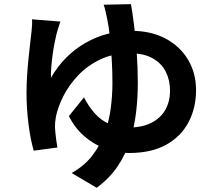

<svg xmlns="http://www.w3.org/2000/svg" viewBox="-20 -827 1040 924"><path d="M270.5 -723.2Q264.8 -707.3 260.1 -691.5Q255.3 -675.7 251.8 -662.9Q247.6 -643.8 242.2 -617.7Q236.9 -591.6 233.1 -562.8Q229.2 -534 226.9 -505.5Q224.5 -477 225.1 -452.1Q256.4 -507.4 298.6 -549.5Q340.7 -591.5 390.9 -620.3Q441.1 -649.1 496.8 -663.9Q552.4 -678.7 610.6 -678.7Q707 -678.7 776.9 -641.3Q846.8 -603.9 885.2 -539.3Q923.5 -474.7 923.5 -393.5Q923.5 -307.9 887.4 -239Q851.2 -170.2 779.7 -130.4Q708.1 -90.7 601.1 -90.7Q542.6 -90.7 486.4 -111.6Q430.3 -132.5 384.9 -172.2Q339.6 -211.8 311.6 -268.4L384 -358.3Q406.4 -315.2 435.3 -282.4Q464.1 -249.5 503.6 -231.3Q543.1 -213.1 597 -213.1Q661.8 -213.1 706.7 -235.1Q751.5 -257.1 774.9 -297.2Q798.3 -337.4 798.3 -391.2Q798.3 -440.5 778.3 -480.9Q758.4 -521.3 715.7 -545.9Q672.9 -570.6 604 -570.6Q524.4 -570.6 462.2 -540.7Q400 -510.9 355.7 -463.9Q311.4 -416.9 284.7 -363.9Q258.1 -311 248.9 -264.3Q246.5 -250.5 245.4 -239.2Q244.4 -228 244.6 -215Q244.8 -206.7 246.5 -188.6Q248.2 -170.6 250.9 -151.1Q253.5 -131.6 256.5 -117.2L142.3 -101.9Q126.6 -154.8 117.1 -230.3Q107.6 -305.8 107.6 -379.5Q107.6 -420.2 110.4 -463Q113.1 -505.8 117.3 -545.9Q121.5 -586 125.2 -619.6Q129 -653.1 131.7 -675.2Q133.5 -690.9 134.3 -706.9Q135.1 -722.9 134.1 -734ZM610.3 -807.1Q616.8 -770.7 624.5 -710.8Q632.2 -650.9 637.7 -577.6Q643.2 -504.2 643.2 -427Q643.2 -357.9 635.1 -288.1Q626.9 -218.2 606.1 -151.7Q585.4 -85.1 546.3 -26.9Q507.1 31.3 445.2 76.7L324.9 5.7Q386.3 -28.8 424.5 -78.7Q462.8 -128.6 484 -187Q505.3 -245.5 513.2 -307.3Q521.1 -369.2 521.1 -427.6Q521.1 -486.1 517.6 -543.5Q514.2 -600.8 508.8 -650.3Q503.5 -699.8 496.2 -733.6Q492.4 -752.3 488 -772.1Q483.6 -792 478.8 -804.3Z"/></svg>

Font: Noto Sans JP
Style: Regular
Weight: 100
Designer: Ryoko NISHIZUKA 西塚涼子 (kana, bopomofo & ideographs); Paul D. Hunt (Latin, Greek & Cyrillic); Sandoll Communications 산돌커뮤니
Foundry: Adobe
Version: Version 2.004;hotconv 1.0.118;makeotfexe 2.5.65603